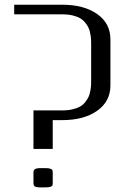

<svg xmlns="http://www.w3.org/2000/svg" viewBox="-20 -812 561 832"><path d="M208.5 -62.5V-21Q208.5 -12.2 207.3 -8.8Q206.1 -5.4 199.2 -2.7Q192.4 0 177.2 0H156.2Q135.7 0 130.4 -4.4Q125 -8.8 125 -21V-62.5Q125 -67.9 125.5 -70.3Q126 -72.8 128.7 -76.4Q131.3 -80.1 138.2 -81.8Q145 -83.5 156.2 -83.5H177.2Q191.9 -83.5 199 -80.6Q206.1 -77.6 207.3 -74Q208.5 -70.3 208.5 -62.5ZM208.5 -166.5H125V-333.5H250Q274.9 -333.5 294.9 -338.4Q314.9 -343.3 327.6 -350.6Q340.3 -357.9 349.6 -369.9Q358.9 -381.8 363.8 -392.3Q368.7 -402.8 371.3 -417.5Q374 -432.1 374.5 -441.7Q375 -451.2 375 -464.4V-618.7Q375 -631.8 374.5 -641.6Q374 -651.4 371.3 -666Q368.7 -680.7 363.8 -691.2Q358.9 -701.7 349.6 -713.4Q340.3 -725.1 327.6 -732.7Q314.9 -740.2 294.9 -745.1Q274.9 -750 250 -750H41.5V-791.5H250Q343.8 -791.5 401.1 -751.2Q458.5 -710.9 458.5 -641.6V-441.9Q458.5 -372.6 401.1 -332Q343.8 -291.5 250 -291.5H208.5Z"/></svg>

Font: Gputeks
Style: Regular
Weight: 500
Version: Version 0.9